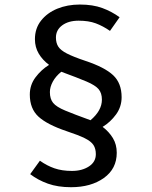

<svg xmlns="http://www.w3.org/2000/svg" viewBox="-20 -737 655 829"><path d="M324.6 -717.4Q381 -717.4 421.8 -702.3Q462.6 -687.2 496.4 -662.6L454.9 -603.6Q424.6 -624.6 393.6 -636.2Q362.6 -647.7 319.5 -647.7Q275.9 -647.7 248.7 -627.7Q221.5 -607.7 221.5 -574.9Q221.5 -551.8 231.5 -535.9Q241.5 -520 269 -505.9Q296.4 -491.8 348.2 -474.4Q431.8 -446.7 468.5 -412.3Q505.1 -377.9 505.1 -317.4Q505.1 -275.9 481 -242.8Q456.9 -209.7 423.1 -189.2Q450.8 -168.2 467.4 -140.8Q484.1 -113.3 484.1 -77.4Q484.1 -8.2 428.5 31.5Q372.8 71.3 286.7 71.3Q229.7 71.3 186.7 55.9Q143.6 40.5 110.3 14.9L152.3 -43.1Q182.6 -21.5 215.1 -10.3Q247.7 1 290.8 1Q334.4 1 364.1 -18.5Q393.8 -37.9 393.8 -71.3Q393.8 -94.9 383.6 -110.8Q373.3 -126.7 345.9 -140.3Q318.5 -153.8 267.2 -170.8Q183.6 -199 146.2 -233.3Q108.7 -267.7 108.7 -328.7Q108.7 -370.3 133.3 -403.1Q157.9 -435.9 191.8 -456.9Q163.6 -477.9 147.2 -505.6Q130.8 -533.3 130.8 -567.7Q130.8 -614.4 157.2 -647.9Q183.6 -681.5 227.4 -699.5Q271.3 -717.4 324.6 -717.4ZM244.6 -427.2Q220.5 -407.7 207.9 -384.4Q195.4 -361 195.4 -339.5Q195.4 -309.7 209.5 -292.6Q223.6 -275.4 261.8 -259.5Q300 -243.6 370.8 -217.9Q420 -259.5 420 -306.7Q420 -334.9 405.9 -351.8Q391.8 -368.7 353.8 -384.9Q315.9 -401 244.6 -427.2Z"/></svg>

Font: FiraCode Nerd Font
Style: Regular
Weight: 400
Designer: Carrois Corporate, Edenspiekermann AG, Nikita Prokopov
Foundry: Carrois Corporate, Edenspiekermann AG, Nikita Prokopov
Version: Version 6.002;Nerd Fonts 3.4.0